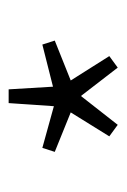

<svg xmlns="http://www.w3.org/2000/svg" viewBox="54 -806 286 433"><g transform="rotate(-90 196.5 -589.0)"><path d="M132 -466 197 -549 261 -466 287 -485 232 -572 322 -608 313 -636 218 -612 212 -712H181L174 -610L80 -636L71 -608L160 -572L106 -485Z"/></g></svg>

Font: Source Sans Pro Light
Style: Regular
Weight: 300
Designer: Paul D. Hunt
Foundry: Adobe Systems Incorporated
Version: Version 3.006;hotconv 1.0.111;makeotfexe 2.5.65597